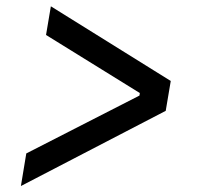

<svg xmlns="http://www.w3.org/2000/svg" viewBox="-20 -617 640 621"><path d="M47.6 -15.3 516 -258.5 532.3 -355.1 144.5 -596.6 128.9 -503.9 432.2 -316.1 431.1 -307.9 65 -120.7Z"/></svg>

Font: Margiela Mono Italic Medium It
Style: Regular
Weight: 500
Designer: Mike Abbink, Paul van der Laan, Pieter van Rosmalen
Foundry: Bold Monday
Version: Version 2.003 2021